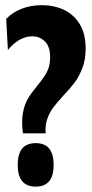

<svg xmlns="http://www.w3.org/2000/svg" viewBox="-20 -690 347 723"><path d="M119.7 -366.3Q144.8 -396.5 156.8 -419.3Q168.8 -442.2 168.8 -474.5Q168.8 -514.3 149.4 -533.8Q130 -553.2 101.7 -553.2Q75.7 -553.2 52.1 -539.2Q28.5 -525.3 9.7 -501.7L3.3 -618.8Q27.2 -643.7 61.8 -657.1Q96.3 -670.5 137.5 -670.5Q183.8 -670.5 220.8 -653Q257.8 -635.5 280.2 -599.2Q302.5 -562.8 302.5 -507Q302.5 -465.8 290.2 -433.6Q277.8 -401.3 260.8 -378.8Q243.8 -356.3 216.2 -327.5Q191.8 -300.7 178.8 -282.8Q165.8 -265 157.7 -241Q149.5 -217 152 -188H66.3Q60.2 -232.5 66.3 -264.8Q72.5 -297.2 84.9 -318.1Q97.3 -339 119.7 -366.3ZM46.7 -68.8Q46.7 -110 63.5 -130.5Q80.3 -151 114.3 -151Q148.5 -151 165.2 -130.6Q182 -110.2 182 -68.8Q182 -28.3 165.2 -7.8Q148.5 12.7 114.3 12.7Q80.3 12.7 63.5 -7.8Q46.7 -28.3 46.7 -68.8Z"/></svg>

Font: Bricolage Grotesque 96pt Condensed ExBd
Style: Regular
Weight: 800
Width: 3
Designer: Mathieu Triay
Foundry: Atelier Triay
Version: Version 1.001;Glyphs 3.2 (3207)